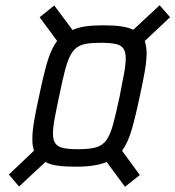

<svg xmlns="http://www.w3.org/2000/svg" viewBox="-20 -712 672 736"><path d="M53 3 14 -43 110 -134Q109 -141 107 -148Q105 -155 104.5 -163Q104 -171 104 -179Q104 -209 111 -249.5Q118 -290 130 -344Q146 -422 161 -473.5Q176 -525 199 -555L132 -646L188 -691L258 -597Q280 -607 308.5 -611Q337 -615 376 -615Q416 -615 444 -611Q472 -607 491 -598L592 -692L632 -646L535 -555Q538 -545 540 -533.5Q542 -522 542 -508Q542 -479 535 -438.5Q528 -398 516 -344Q500 -267 485 -215.5Q470 -164 448 -134L516 -41L459 4L389 -91Q367 -82 338 -77.5Q309 -73 270 -73Q229 -73 200.5 -77Q172 -81 154 -91ZM279 -140Q322 -140 347.5 -147Q373 -154 388 -175Q403 -196 414 -237Q425 -278 439 -344Q449 -395 455.5 -430Q462 -465 462 -488Q462 -513 453 -526Q444 -539 423 -543.5Q402 -548 366 -548Q332 -548 309.5 -544Q287 -540 272 -528Q257 -516 246.5 -493Q236 -470 227 -434Q218 -398 207 -344Q196 -293 189.5 -258Q183 -223 183 -200Q183 -175 192.5 -162Q202 -149 223 -144.5Q244 -140 279 -140Z"/></svg>

Font: Saira SemiCondensed
Style: Italic
Weight: 400
Width: 4
Italic angle: -12°
Designer: Hector Gatti with collaboration of the Omnibus-Type team
Foundry: Omnibus-Type
Version: Version 1.101